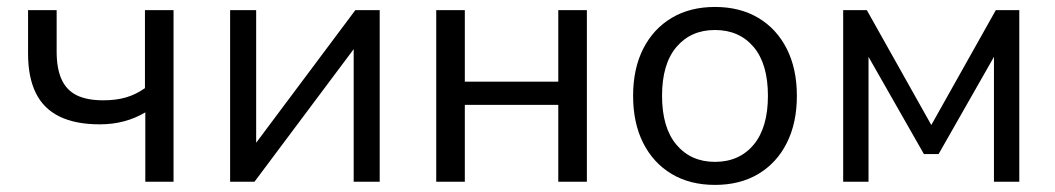

<svg xmlns="http://www.w3.org/2000/svg" viewBox="-20 -515 2988 544"><path d="M391.7 0V-196.6Q363.6 -179.9 331.4 -171.3Q299.2 -162.7 262.8 -162.7Q194 -162.7 148.7 -184.8Q103.3 -207 81.4 -251.6Q59.5 -296.2 59.5 -363.1V-486.3H140.5V-368.8Q140.5 -320.9 154.4 -290.2Q168.3 -259.5 197.3 -245.1Q226.3 -230.8 272.6 -230.8Q308.6 -230.8 336.7 -238.9Q364.8 -247 390.7 -265.3V-486.3H471.7V0Z M632 0V-486.3H705.8V-77.1H680.8L986.8 -486.3H1055.8V0H982.1V-409.7H1007.5L701 0Z M1216 0V-486.3H1297V-283.6H1561.8V-486.3H1642.8V0H1561.8V-217.9H1297V0Z M2005.8 8.9Q1935.1 8.9 1883.1 -22.1Q1831.1 -53.1 1802.4 -109.8Q1773.8 -166.5 1773.8 -243.4Q1773.8 -320.3 1802.4 -376.8Q1831.1 -433.3 1883.1 -464.3Q1935.1 -495.3 2005.8 -495.3Q2076.6 -495.3 2128.6 -464.3Q2180.6 -433.3 2209.2 -376.7Q2237.8 -320.2 2237.8 -243.4Q2237.8 -166.5 2209.2 -109.8Q2180.6 -53.1 2128.6 -22.1Q2076.6 8.9 2005.8 8.9ZM2005.6 -56.4Q2074.5 -56.4 2115.2 -104.8Q2155.8 -153.3 2155.8 -243.6Q2155.8 -334 2115.2 -382Q2074.5 -430 2005.6 -430Q1937.6 -430 1896.7 -382Q1855.8 -334 1855.8 -243.6Q1855.8 -153.3 1896.7 -104.8Q1937.6 -56.4 2005.6 -56.4Z M2369 0V-486.3H2436L2618.7 -160.8L2801.5 -486.3H2868V0H2796.2V-393.2H2818.6L2639.3 -78.4H2597.8L2418.4 -393.2H2440.8V0Z"/></svg>

Font: Nunito Sans 12pt ExtraLight
Style: Regular
Weight: 200
Designer: Vernon Adams
Foundry: Vernon Adams
Version: Version 3.101;gftools[0.9.27]